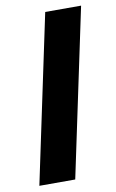

<svg xmlns="http://www.w3.org/2000/svg" viewBox="-82 -756 485 801"><g transform="rotate(-10 160.0 -355.0)"><path d="M18.4 0 168.4 -710H320.4L170.4 0Z"/></g></svg>

Font: Geist
Style: Italic
Weight: 400
Italic angle: -12°
Designer: Basement.studio, Andrés Briganti, Mateo Zaragoza
Foundry: Basement.studio, Vercel, Andrés Briganti, Guido Ferreyra, Mateo Zaragoza
Version: Version 1.500